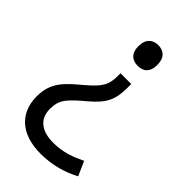

<svg xmlns="http://www.w3.org/2000/svg" viewBox="-226 -620 885 885"><g transform="rotate(45 217.0 -177.0)"><path d="M315 -478C315 -526 289 -546 253 -546C220 -546 192 -526 192 -478C192 -429 220 -411 253 -411C289 -411 315 -429 315 -478ZM292 -304V-331H222V-314C222 -257 209 -231 142 -174C70 -114 24 -73 24 17C24 125 96 192 223 192C303 192 367 171 420 143L389 73C343 95 295 115 229 115C151 115 108 79 108 15C108 -45 131 -69 208 -134C273 -189 292 -229 292 -304Z"/></g></svg>

Font: Noto Sans Inscriptional Parthian
Style: Regular
Weight: 400
Designer: Monotype Design Team
Foundry: Monotype Imaging Inc.
Version: Version 2.003